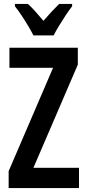

<svg xmlns="http://www.w3.org/2000/svg" viewBox="-20 -957 443 977"><path d="M382 0H24V-86L250 -612H28V-714H376V-628L150 -103H382ZM150 -777Q140 -797 124 -824Q108 -851 90 -878Q72 -905 56 -925V-937H122Q140 -921 160 -898.5Q180 -876 201 -851Q225 -879 242.5 -897.5Q260 -916 281 -937H347V-925Q332 -906 314.5 -879.5Q297 -853 280.5 -826Q264 -799 253 -777Z"/></svg>

Font: Noto Sans Lao ExtraCondensed SemiBold
Style: Regular
Weight: 600
Width: 2
Designer: Monotype Design Team
Foundry: Monotype Imaging Inc.
Version: Version 2.003; ttfautohint (v1.8.4.7-5d5b)